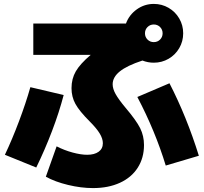

<svg xmlns="http://www.w3.org/2000/svg" viewBox="-20 -875 1040 980"><path d="M214 27 269 -128Q308 -108 350.5 -96.5Q393 -85 425 -85Q462 -85 483.5 -100.5Q505 -116 505 -144Q505 -167 489 -193.5Q473 -220 438 -255Q385 -308 365 -344.5Q345 -381 345 -425Q345 -473 367 -511Q389 -549 443 -595H150V-755H623Q639 -799 678 -827Q717 -855 765 -855Q806 -855 840.5 -835Q875 -815 895 -780.5Q915 -746 915 -705Q915 -664 895 -629.5Q875 -595 840.5 -575Q806 -555 765 -555Q735 -555 707 -566Q628 -540 591.5 -510.5Q555 -481 555 -445Q555 -422 570 -395Q585 -368 620 -326Q676 -260 695.5 -220.5Q715 -181 715 -135Q715 -69 683 -19Q651 31 592 58Q533 85 455 85Q394 85 327.5 69Q261 53 214 27ZM135 -430 305 -390Q282 -302 245.5 -206Q209 -110 165 -20L5 -85Q42 -163 77 -256Q112 -349 135 -430ZM845 -450Q933 -279 995 -80L826 -30Q772 -207 681 -380ZM765 -660Q784 -660 797 -673Q810 -686 810 -705Q810 -724 797 -737Q784 -750 765 -750Q746 -750 733 -737Q720 -724 720 -705Q720 -686 733 -673Q746 -660 765 -660Z"/></svg>

Font: Enso Black
Style: Regular
Weight: 900
Designer: Coji Morishita
Foundry: UNDERFOREST DESIGN
Version: Version 1.000